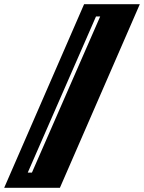

<svg xmlns="http://www.w3.org/2000/svg" viewBox="-60 -810 690 920"><path d="M227 90H-40L343 -790H610ZM93 17 420 -731H400L73 17Z"/></svg>

Font: J.M. Nexus Grotesque
Style: Regular
Weight: 900
Designer: deFharo
Foundry: deFharo
Version: Version 3.003